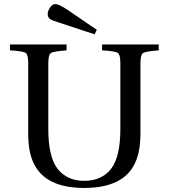

<svg xmlns="http://www.w3.org/2000/svg" viewBox="-20 -911 831 946"><path d="M29 -663V-692H308V-663Q243 -658 230.5 -649.5Q218 -641 218 -599V-275Q218 -140 263 -80Q310 -20 395 -20Q481 -20 528 -80Q573 -140 573 -275V-599Q573 -641 561 -650Q549 -659 483 -663V-692H762V-663Q697 -658 684.5 -649.5Q672 -641 672 -599V-255Q672 -163 645 -107Q588 15 395 15Q203 15 146 -107Q119 -161 119 -253V-599Q119 -641 107 -650Q95 -659 29 -663ZM215 -841Q215 -856 225.5 -872Q236 -888 247 -890Q248 -890 250.5 -890.5Q253 -891 254 -891Q270 -891 312 -863L457 -764L446 -742L276 -798Q239 -809 227 -817Q215 -825 215 -841Z"/></svg>

Font: Heuristica
Style: Regular
Weight: 400
Version: Version 1.0.1 ; ttfautohint (v1.4.1)